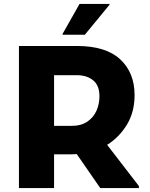

<svg xmlns="http://www.w3.org/2000/svg" viewBox="-20 -953 759 973"><path d="M76 0V-720H370Q516 -720 589 -652.5Q662 -585 662 -471Q662 -385 623 -321Q584 -257 523 -219L684 -10V0H488L369 -172Q357 -171 345 -171H254V0ZM369 -572H254V-315H341Q391 -315 422.5 -336.5Q454 -358 469 -392Q484 -426 484 -465Q484 -520 452 -546Q420 -572 369 -572ZM297 -777V-781L383 -933H535V-929L410 -777Z"/></svg>

Font: Kufam
Style: Bold
Weight: 700
Designer: Wael Morcos, Artur Schmal
Foundry: Original Type
Version: Version 1.300; ttfautohint (v1.8.3)